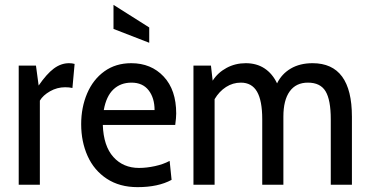

<svg xmlns="http://www.w3.org/2000/svg" viewBox="-20 -760 1511 790"><path d="M57 -490H128L139 -408Q172 -456 201.5 -478Q231 -500 264 -500Q277 -500 287 -497L278 -398Q265 -401 248 -401Q215 -401 186 -384.5Q157 -368 144 -346V0H57Z M314 -249Q314 -318 338.5 -375.5Q363 -433 409.5 -466.5Q456 -500 520 -500Q602 -500 653.5 -445Q705 -390 705 -293Q705 -276 701 -246H403Q406 -159 446.5 -114Q487 -69 552 -69Q583 -69 617.5 -76.5Q652 -84 678 -98L686 -20Q631 10 546 10Q472 10 419.5 -24.5Q367 -59 340.5 -118Q314 -177 314 -249ZM616 -307Q616 -357 591.5 -388.5Q567 -420 521 -420Q476 -420 446.5 -392Q417 -364 407 -307ZM447 -641V-740L594 -647V-584Z M1428 -280V0H1341V-269Q1341 -349 1319.5 -384.5Q1298 -420 1247 -420Q1198 -420 1172 -384Q1146 -348 1146 -280V0H1059V-269Q1059 -346 1037.5 -383Q1016 -420 971 -420Q938 -420 910 -402Q882 -384 863 -352V0H776V-490H848L855 -428Q876 -461 912 -480.5Q948 -500 991 -500Q1036 -500 1068.5 -478.5Q1101 -457 1120 -417Q1139 -456 1176.5 -478Q1214 -500 1266 -500Q1428 -500 1428 -280Z"/></svg>

Font: Cabin Condensed
Style: Regular
Weight: 400
Width: 3
Designer: Pablo Impallari
Foundry: Pablo Impallari. http://www.impallari.com Igino Marini. http://www.ikern.com
Version: Version 2.200